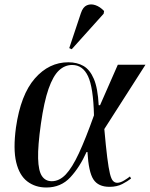

<svg xmlns="http://www.w3.org/2000/svg" viewBox="-20 -824 667 854"><path d="M186 10Q137 10 101.5 -17Q66 -44 52 -102.5Q38 -161 51 -257Q72 -403 135 -475Q198 -547 284 -547Q323 -547 351.5 -530.5Q380 -514 397.5 -473Q415 -432 419 -356H425L504 -536H627L444 -250Q451 -171 457 -123.5Q463 -76 469 -51.5Q475 -27 483 -19Q491 -11 501 -11Q515 -11 531.5 -21Q548 -31 558 -39L563 -30Q548 -18 524 -5.5Q500 7 467 7Q417 7 395.5 -26Q374 -59 369 -148H365Q335 -81 293 -35.5Q251 10 186 10ZM210 -18Q244 -18 272.5 -48Q301 -78 331 -142.5Q361 -207 398 -311Q395 -435 371.5 -485Q348 -535 301 -535Q268 -535 242 -510.5Q216 -486 196 -429Q176 -372 162 -274Q148 -175 149.5 -119.5Q151 -64 166.5 -41Q182 -18 210 -18ZM299 -605 288 -610 340 -766Q349 -793 366.5 -800.5Q384 -808 404.5 -801Q425 -794 443 -775L441 -763Z"/></svg>

Font: Noto Serif Display SemiCondensed Medium
Style: Italic
Weight: 500
Width: 4
Italic angle: -12°
Designer: Monotype Design Team
Foundry: Monotype Imaging Inc.
Version: Version 2.009